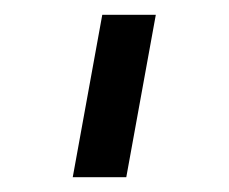

<svg xmlns="http://www.w3.org/2000/svg" viewBox="-20 -770 310 260"><path d="M78.5 -530 118.5 -750H191L151 -530Z"/></svg>

Font: Mohave
Style: Regular
Weight: 400
Designer: Gumpita Rahayu
Foundry: Tokotype
Version: Version 2.003; ttfautohint (v1.8.3)